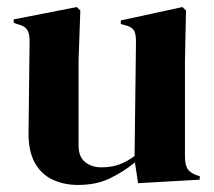

<svg xmlns="http://www.w3.org/2000/svg" viewBox="-20 -510 607 545"><path d="M201 15Q162 15 129.5 0Q97 -15 78.5 -48.5Q60 -82 61 -137L64 -394Q64 -417 56 -427Q48 -437 31 -441L19 -445V-455L198 -490L208 -480L203 -338V-97Q203 -65 221.5 -50Q240 -35 268 -35Q296 -35 318 -43Q340 -51 362 -67L366 -393Q366 -416 359 -425.5Q352 -435 333 -439L323 -442V-452L498 -490L508 -480L505 -338V-67Q505 -45 511 -33Q517 -21 537 -13L547 -10V0L372 10L363 -49Q330 -22 291.5 -3.5Q253 15 201 15Z"/></svg>

Font: DeepMind Serif Display
Style: Regular
Weight: 400
Designer: Frank Grießhammer / Modifications: Colophon Foundry
Foundry: Colophon Foundry
Version: Version 5.003; ttfautohint (v1.8.2)